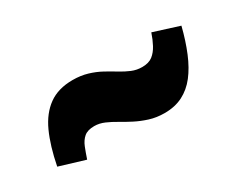

<svg xmlns="http://www.w3.org/2000/svg" viewBox="-42 -609 616 496"><g transform="rotate(-30 266.0 -361.0)"><path d="M346 -264Q322 -264 301.5 -270.5Q281 -277 263.5 -286Q246 -295 231 -304Q216 -313 201 -319.5Q186 -326 171 -326Q151 -326 140.5 -317Q130 -308 124 -293Q118 -278 112 -260L36 -283Q47 -339 64.5 -377.5Q82 -416 110.5 -436.5Q139 -457 182 -457Q206 -457 226 -451Q246 -445 262.5 -436Q279 -427 294.5 -417.5Q310 -408 324.5 -402Q339 -396 355 -396Q375 -396 386.5 -405Q398 -414 406 -429Q414 -444 420 -462L496 -438Q486 -398 472.5 -365.5Q459 -333 441.5 -310.5Q424 -288 400.5 -276Q377 -264 346 -264Z"/></g></svg>

Font: Roboto Serif 36pt
Style: Bold
Weight: 700
Version: Version 1.008